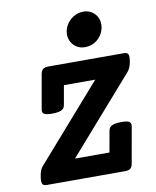

<svg xmlns="http://www.w3.org/2000/svg" viewBox="-90 -887 779 956"><g transform="rotate(-10 300.0 -409.0)"><path d="M584.5 -554.7Q584.5 -544.9 581.5 -529.3Q576.2 -501 562 -484.4L229.5 -105H403.8L423.3 -213.4Q425.8 -229.5 441.4 -236.8Q457 -244.1 488.3 -244.1Q515.1 -244.1 525.6 -238.8Q536.1 -233.4 536.1 -220.7Q536.1 -216.3 535.6 -213.4L503.4 -31.7Q500.5 -14.6 491.7 -7.3Q482.9 0 466.3 0H68.8Q55.7 0 49.8 -5.4Q43.9 -10.7 43.9 -24.9Q43.9 -37.1 46.4 -49.8Q51.8 -81.1 64.5 -95.2L397 -474.6H238.8L221.2 -376Q218.3 -359.4 202.9 -352.3Q187.5 -345.2 156.2 -345.2Q129.4 -345.2 118.7 -350.6Q107.9 -356 107.9 -368.2Q107.9 -370.1 108.9 -376L139.2 -547.9Q142.1 -564.5 150.9 -572Q159.7 -579.6 176.8 -579.6H559.6Q572.8 -579.6 578.6 -574.2Q584.5 -568.8 584.5 -554.7ZM474.6 -741.7Q474.6 -716.3 461.9 -693.4Q449.2 -670.4 426.5 -656.5Q403.8 -642.6 375 -642.6Q353 -642.6 335.2 -653.1Q317.4 -663.6 307.4 -681.4Q297.4 -699.2 297.4 -720.2Q297.4 -744.6 310.5 -767.3Q323.7 -790 346.7 -804.2Q369.6 -818.4 397.5 -818.4Q419.4 -818.4 437 -808.1Q454.6 -797.9 464.6 -780.3Q474.6 -762.7 474.6 -741.7Z"/></g></svg>

Font: Courier Prime
Style: Bold Italic
Weight: 700
Italic angle: -10°
Designer: Alan Dague-Greene
Foundry: Quote-Unquote Apps
Version: Version 3.018